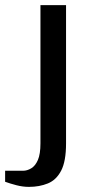

<svg xmlns="http://www.w3.org/2000/svg" viewBox="-80 -520 347 750"><path d="M33 210Q9 210 -16 203.5Q-41 197 -60 190V147H10Q26 147 42 137.5Q58 128 68 105Q78 82 78 40V-500H178V40Q178 110 159 146.5Q140 183 107 196.5Q74 210 33 210Z"/></svg>

Font: Cuprum Medium
Style: Regular
Weight: 500
Designer: Jovanny Lemonad
Foundry: Jovanny Lemonad
Version: Version 3.000